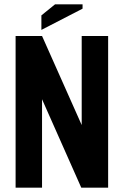

<svg xmlns="http://www.w3.org/2000/svg" viewBox="-20 -866 575 886"><path d="M52 -700H174L357 -289V-700H479V0H355L174 -408V0H52ZM171 -728V-795L234 -846H361V-826Z"/></svg>

Font: Tschichold
Style: Bold
Weight: 700
Designer: Peter Wiegel
Foundry: Peter Wiegel
Version: Version 1.000; ttfautohint (v1.3)